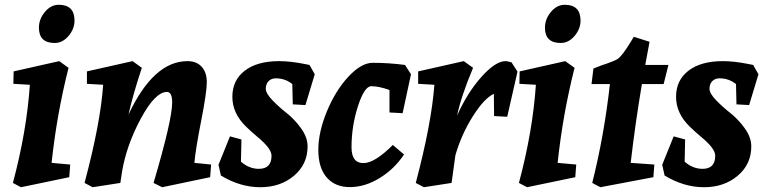

<svg xmlns="http://www.w3.org/2000/svg" viewBox="-20 -766 3204 804"><path d="M228 -510 267 -482Q218 -289 196 -84L274 -77L270 -24L68 18L34 0Q92 -217 105 -411L36 -415L37 -467ZM226 -746Q292 -746 292 -680Q292 -645 267 -615.5Q242 -586 209 -586Q143 -586 143 -650Q143 -686 168 -716Q193 -746 226 -746Z M765 -510Q803 -510 824.5 -486.5Q846 -463 846 -421.5Q846 -380 822.5 -260.5Q799 -141 794 -84L864 -77L860 -24L659 18L623 0Q701 -264 701 -337Q701 -381 679 -381Q630 -381 570 -270Q510 -159 491 -47Q490 -41 484 0L368 18L334 0Q401 -251 412 -411L344 -415V-467L535 -510L574 -482Q537 -371 518 -286Q623 -510 765 -510Z M1149 -510Q1196 -510 1256 -498L1276 -494L1298 -455L1259 -326L1206 -329L1204 -414Q1174 -438 1135 -438Q1116 -438 1104.5 -426Q1093 -414 1093 -394.5Q1093 -375 1120.5 -346.5Q1148 -318 1180.5 -292.5Q1213 -267 1240.5 -229Q1268 -191 1268 -153Q1268 -78 1211 -30Q1154 18 1070 18Q986 18 905 -31L895 -76L943 -195L991 -182L989 -89Q1023 -59 1064 -59Q1117 -59 1117 -114Q1117 -144 1059 -192Q1035 -212 1011 -235Q953 -291 953 -360.5Q953 -430 1005 -470Q1057 -510 1149 -510Z M1541 -503Q1608 -503 1676 -494L1701 -455L1666 -292L1611 -295V-389Q1567 -405 1535 -405Q1506 -405 1479 -321.5Q1452 -238 1452 -149Q1452 -83 1502 -83Q1549 -83 1625 -159L1672 -119Q1631 -58 1570 -20.5Q1509 17 1446.5 17.5Q1384 18 1348.5 -22.5Q1313 -63 1313 -138Q1313 -213 1349 -300Q1385 -387 1439 -445Q1493 -503 1541 -503Z M2097 -510Q2104 -510 2122 -505L2147 -466L2104 -277L2049 -280L2048 -373Q2008 -355 1960 -279Q1912 -203 1887 -116L1871 0L1755 18L1721 0Q1787 -249 1799 -411L1731 -415V-467L1922 -510L1961 -482Q1911 -363 1894 -282Q1937 -378 1996 -444Q2055 -510 2097 -510Z M2347 -510 2386 -482Q2337 -289 2315 -84L2393 -77L2389 -24L2187 18L2153 0Q2211 -217 2224 -411L2155 -415L2156 -467ZM2345 -746Q2411 -746 2411 -680Q2411 -645 2386 -615.5Q2361 -586 2328 -586Q2262 -586 2262 -650Q2262 -686 2287 -716Q2312 -746 2345 -746Z M2759 -414H2668Q2640 -248 2621 -84L2720 -77L2716 -24L2494 18L2460 0Q2510 -199 2534 -414H2457L2465 -479Q2474 -483 2498 -492Q2553 -510 2566 -519Q2585 -531 2622 -592L2634 -612L2700 -591L2682 -494H2779Z M3007 -510Q3054 -510 3114 -498L3134 -494L3156 -455L3117 -326L3064 -329L3062 -414Q3032 -438 2993 -438Q2974 -438 2962.5 -426Q2951 -414 2951 -394.5Q2951 -375 2978.5 -346.5Q3006 -318 3038.5 -292.5Q3071 -267 3098.5 -229Q3126 -191 3126 -153Q3126 -78 3069 -30Q3012 18 2928 18Q2844 18 2763 -31L2753 -76L2801 -195L2849 -182L2847 -89Q2881 -59 2922 -59Q2975 -59 2975 -114Q2975 -144 2917 -192Q2893 -212 2869 -235Q2811 -291 2811 -360.5Q2811 -430 2863 -470Q2915 -510 3007 -510Z"/></svg>

Font: Andada
Style: Bold Italic
Weight: 700
Italic angle: -8.29999°
Designer: Carolina Giovagnoli
Foundry: Carolina Giovagnoli
Version: Version 1.003